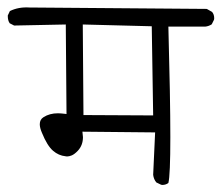

<svg xmlns="http://www.w3.org/2000/svg" viewBox="-20 -572 611 530"><path d="M428.2 -61.5Q437.5 -61.5 444.8 -66.9Q450.2 -88.4 450.2 -194.1Q450.2 -299.8 444.8 -498.5H546.4Q556.2 -499.5 564.5 -504.9L570.8 -517.6Q571.3 -519.5 571.3 -521.5Q571.3 -532.2 565.4 -539.1L550.8 -547.4L61 -551.3Q31.2 -553.2 7.3 -541.5L1.5 -529.3Q1.5 -528.3 1.5 -527.8Q1.5 -515.1 6.8 -507.8L19 -501.5L161.6 -504.4L163.6 -257.3Q147.9 -259.3 140.1 -259.3Q116.7 -259.3 100.1 -248.5Q89.8 -242.2 89.8 -229Q89.8 -219.2 95.7 -205.6Q110.4 -169.4 126.5 -155.8Q141.6 -142.6 161.1 -140.6Q163.1 -140.1 165 -140.1Q170.9 -140.1 178.2 -143.1Q186 -146.5 194.8 -155.8Q209 -170.9 209 -193.4Q209 -196.8 207.5 -208.5L408.2 -206.5L402.8 -89.4Q404.3 -77.1 411.6 -68.4L424.8 -62Q426.8 -61.5 428.2 -61.5ZM402.8 -253.4 210.4 -254.4 208.5 -504.4 398.9 -499.5Z"/></svg>

Font: Bakudai
Style: ExtraLight
Weight: 200
Version: Version 1.48